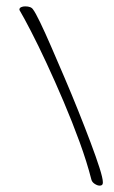

<svg xmlns="http://www.w3.org/2000/svg" viewBox="-20 -571 359 603"><path d="M293 12Q286 12 277.5 6.5Q269 1 267 -7Q253 -62 230 -125Q207 -188 180 -251.5Q153 -315 126.5 -372Q100 -429 77.5 -472.5Q55 -516 42 -538Q41 -539 41 -541Q41 -546 46.5 -548.5Q52 -551 59 -551Q78 -551 84 -541Q91 -532 106 -501Q121 -470 140.5 -425Q160 -380 182.5 -327.5Q205 -275 226 -222.5Q247 -170 264.5 -123.5Q282 -77 292.5 -44Q303 -11 303 1V3Q303 12 293 12Z"/></svg>

Font: Allura
Style: Regular
Weight: 400
Designer: Robert E. Leuschke
Foundry: Robert E. Leuschke
Version: Version 1.110